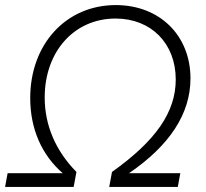

<svg xmlns="http://www.w3.org/2000/svg" viewBox="-24 -736 813 756"><path d="M-4 0H266L277 -59C195 -142 152 -243 152 -352C152 -533 268 -663 431 -663C571 -663 668 -565 668 -423C668 -295 590 -182 417 -59L406 0H676L686 -54H484C645 -164 726 -289 726 -427C726 -597 604 -716 432 -716C236 -716 95 -562 95 -350C95 -229 140 -126 223 -54H6Z"/></svg>

Font: Uncut Sans Light Italic
Style: Regular
Weight: 300
Italic angle: -11°
Designer: Kasper Nordkvist
Foundry: UNCUT.wtf
Version: Version 1.304;Glyphs 3.2 (3246)